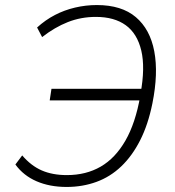

<svg xmlns="http://www.w3.org/2000/svg" viewBox="-20 -733 692 761"><path d="M244 8Q177 8 125 -14.5Q73 -37 41 -81L68 -117Q103 -76 145.5 -57.5Q188 -39 245 -39Q321 -39 379 -72.5Q437 -106 477 -175.5Q517 -245 536 -353L557 -335H177L184 -381H564L537 -362Q556 -465 540 -532.5Q524 -600 478.5 -633Q433 -666 360 -666Q301 -666 249 -645.5Q197 -625 147 -586L127 -624Q160 -654 197.5 -673.5Q235 -693 277.5 -703Q320 -713 364 -713Q462 -713 518.5 -665Q575 -617 591.5 -529.5Q608 -442 584 -323Q567 -239 535.5 -177Q504 -115 460.5 -73.5Q417 -32 362 -12Q307 8 244 8Z"/></svg>

Font: Nunito Sans 7pt SemiCondensed ExtraLight
Style: Italic
Weight: 250
Width: 4
Italic angle: -9°
Designer: Vernon Adams
Foundry: Vernon Adams
Version: Version 3.101;gftools[0.9.27]